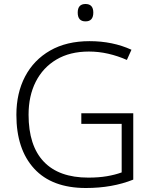

<svg xmlns="http://www.w3.org/2000/svg" viewBox="-20 -931 764 961"><path d="M387 -364H647V-32Q542 10 410 10Q240 10 151 -87Q62 -184 62 -356Q62 -465 105.5 -548Q149 -631 231 -678Q313 -725 428 -725Q544 -725 638 -682L615 -631Q570 -651 522 -662Q474 -673 425 -673Q330 -673 262.5 -633Q195 -593 159 -522Q123 -451 123 -357Q123 -202 199 -122Q275 -42 422 -42Q474 -42 515 -49Q556 -56 589 -68V-311H387ZM408 -911Q447 -911 447 -868Q447 -824 408 -824Q369 -824 369 -868Q369 -911 408 -911Z"/></svg>

Font: Noto Sans Canadian Aboriginal Light
Style: Regular
Weight: 300
Designer: Monotype Design Team, Typotheque's Kevin King
Foundry: Monotype Imaging Inc.
Version: Version 2.004; ttfautohint (v1.8.4.7-5d5b)